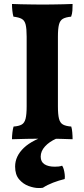

<svg xmlns="http://www.w3.org/2000/svg" viewBox="-20 -699 426 968"><path d="M238.2 -23 263.6 0Q228.4 15.6 206.8 39.3Q185.2 63 185.2 91Q185.2 116.6 204.1 129Q223 141.4 256 141.4Q265.6 141.4 274.8 140.5Q284 139.6 293.2 136.4Q298 142.6 301.3 154.3Q304.6 166 306.2 179.6Q307.8 193.2 306.2 203.6Q277 210.6 247.7 221.8Q218.4 233 196.2 247.6Q190 248.6 185.5 248.8Q181 249 174.8 249Q152.2 249 124.4 238.9Q96.6 228.8 76.4 205.2Q56.2 181.6 56.2 140.8Q56.2 88.4 100.3 46.4Q144.4 4.4 238.2 -23ZM114.4 -514.2Q114.4 -554.4 109.3 -575Q104.2 -595.6 89.8 -603.7Q75.4 -611.8 47.8 -615Q44.2 -627.2 42.3 -644.8Q40.4 -662.4 40.4 -679Q57.2 -678 85.3 -677.5Q113.4 -677 143.4 -676.5Q173.4 -676 196.2 -676Q219 -676 246.4 -676.5Q273.8 -677 299.9 -677.5Q326 -678 346 -679Q346 -661.8 345 -645.7Q344 -629.6 338.6 -615Q311.6 -612.4 297.2 -604.3Q282.8 -596.2 277.4 -575.3Q272 -554.4 272 -514.2V-163Q272 -122.2 277.4 -100.7Q282.8 -79.2 297.5 -71.1Q312.2 -63 339.2 -61Q342.8 -50 344.4 -31.8Q346 -13.6 346 3Q320.8 2 282.9 1Q245 0 202.2 0Q159.4 0 115.6 1Q71.8 2 40.4 3Q40.4 -13 42.6 -31.2Q44.8 -49.4 48.4 -61Q75.4 -63 89.5 -71.1Q103.6 -79.2 109 -100.7Q114.4 -122.2 114.4 -163Z"/></svg>

Font: Vollkorn
Style: Regular
Weight: 400
Designer: Friedrich Althausen
Foundry: Friedrich Althausen
Version: Version 4.104